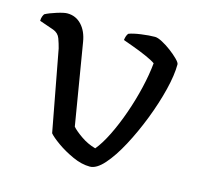

<svg xmlns="http://www.w3.org/2000/svg" viewBox="-82 -588 714 675"><g transform="rotate(15 275.0 -250.0)"><path d="M299 0Q269 0 236 -15Q203 -30 177 -48.5Q151 -67 141 -79L86 -373Q82 -389 75.5 -407Q69 -425 50 -432L-2 -450Q-2 -460 1 -467Q4 -474 6 -476Q21 -484 46.5 -492Q72 -500 84 -500Q115 -500 136 -477.5Q157 -455 163 -417L212 -122Q222 -110 247 -92.5Q272 -75 301 -67Q321 -91 341 -131.5Q361 -172 378 -220.5Q395 -269 406.5 -318Q418 -367 422 -409Q411 -417 386 -428Q361 -439 336 -448Q311 -457 300 -461Q302 -478 309 -486Q324 -492 353 -496Q382 -500 403 -500Q413 -500 430 -491Q447 -482 463.5 -469.5Q480 -457 492 -445Q504 -433 504 -427Q504 -388 490.5 -333.5Q477 -279 454.5 -221Q432 -163 405 -112.5Q378 -62 350.5 -31Q323 0 299 0Z"/></g></svg>

Font: Texturina Light
Style: Regular
Weight: 300
Designer: Guillermo Torres Carreño
Foundry: Omnibus-Type
Version: Version 1.002; ttfautohint (v1.8.3)